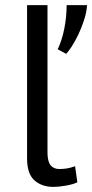

<svg xmlns="http://www.w3.org/2000/svg" viewBox="-20 -720 361 752"><path d="M86 0ZM166 -123Q166 -88 178 -73Q190 -58 212 -58Q225 -58 240 -60Q255 -62 274 -69L283 -6Q267 2 238.5 7Q210 12 189 12Q144 12 115 -13.5Q86 -39 86 -100V-700H166ZM321 -700Q319 -671 309 -640.5Q299 -610 286.5 -584Q274 -558 261 -538Q248 -518 239 -509L206 -527Q223 -563 232 -608.5Q241 -654 241 -700Z"/></svg>

Font: PT Sans
Style: Regular
Weight: 400
Version: Version 2.003W OFL; ttfautohint (v1.6)